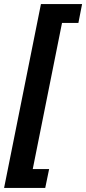

<svg xmlns="http://www.w3.org/2000/svg" viewBox="-24 -780 421 938"><path d="M-4 138 176 -760H377L359 -668H279L136 46H216L197 138Z"/></svg>

Font: IBM Plex Sans Cond
Style: Bold Italic
Weight: 700
Width: 3
Italic angle: -11°
Designer: Mike Abbink, Paul van der Laan, Pieter van Rosmalen
Foundry: Bold Monday
Version: Version 1.3